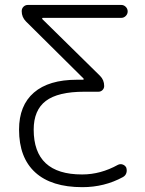

<svg xmlns="http://www.w3.org/2000/svg" viewBox="-20 -774 591 782"><path d="M318.4 -449.2Q320.3 -449.2 320.8 -451.2Q321.3 -453.1 320.3 -454.1L85.9 -686.5Q68.4 -704.1 68.4 -728.5Q68.4 -739.3 75.7 -746.6Q83 -753.9 93.8 -753.9H473.6Q484.4 -753.9 492.2 -746.1Q500 -738.3 500 -727.5Q500 -716.8 492.2 -709Q484.4 -701.2 473.6 -701.2H154.3Q152.3 -701.2 151.9 -699.2Q151.4 -697.3 152.3 -696.3L387.7 -464.8Q404.3 -448.2 404.3 -423.8Q404.3 -414.1 397.5 -407.2Q390.6 -400.4 380.9 -400.4H323.2Q215.8 -400.4 166.5 -362.8Q117.2 -325.2 117.2 -246.1Q117.2 -63.5 313.5 -63.5Q314.5 -63.5 315.4 -63.5Q389.6 -63.5 460 -102.5Q469.7 -107.4 479.5 -104Q489.3 -100.6 494.1 -91.8Q498 -80.1 494.6 -69.3Q491.2 -58.6 480.5 -52.7Q405.3 -11.7 315.4 -11.7Q189.5 -11.7 123.5 -71.8Q57.6 -131.8 57.6 -246.1Q57.6 -344.7 118.2 -397Q178.7 -449.2 293 -449.2Z"/></svg>

Font: irohamaru Light
Style: Regular
Weight: 200
Designer: [Source Han Sans]
Ryoko NISHIZUKA  (kana & ideographs); Paul D. Hunt (Latin, Greek & Cyrillic); Wenlong ZHANG  (bopomofo
Version: Version 1.01